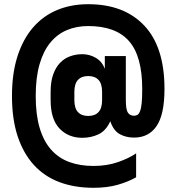

<svg xmlns="http://www.w3.org/2000/svg" viewBox="-20 -777 840 914"><path d="M425 117Q335 117 263 90Q191 63 141 8Q91 -47 64 -128.5Q37 -210 37 -320Q37 -428 63.5 -510Q90 -592 138 -647Q186 -702 252.5 -729.5Q319 -757 400 -757Q571 -757 667 -655Q763 -553 763 -354Q763 -232 725.5 -177Q688 -122 618 -122Q580 -122 550 -138.5Q520 -155 505 -200Q485 -155 449.5 -138Q414 -121 372 -121Q305 -121 263 -165.5Q221 -210 221 -300V-340Q221 -388 233 -422Q245 -456 265.5 -477.5Q286 -499 313.5 -509Q341 -519 372 -519Q406 -519 435.5 -502Q465 -485 479 -450V-510H579V-300Q579 -255 589 -240.5Q599 -226 618 -226Q627 -226 634 -230Q641 -234 646.5 -247.5Q652 -261 654.5 -286Q657 -311 657 -354Q657 -510 594 -581.5Q531 -653 400 -653Q344 -653 298 -633.5Q252 -614 219 -573.5Q186 -533 168 -470Q150 -407 150 -320Q150 -232 168.5 -169Q187 -106 222.5 -65.5Q258 -25 309 -6Q360 13 425 13Q489 13 542 -5.5Q595 -24 628 -47V67Q591 88 541 102.5Q491 117 425 117ZM400 -225Q432 -225 449 -243.5Q466 -262 466 -300V-340Q466 -378 449 -396.5Q432 -415 400 -415Q368 -415 351 -396.5Q334 -378 334 -340V-300Q334 -262 351 -243.5Q368 -225 400 -225Z"/></svg>

Font: Golos UI
Style: Bold
Weight: 700
Designer: A.Korolkova, Vitaly Kuzmin
Foundry: ParaType Ltd
Version: Version 2.000